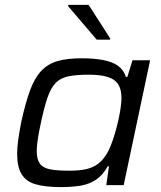

<svg xmlns="http://www.w3.org/2000/svg" viewBox="-20 -756 657 784"><path d="M230 8Q165 8 125.5 -3.5Q86 -15 68 -45Q50 -75 50 -128Q50 -153 54.5 -185.5Q59 -218 67 -259Q84 -336 102.5 -386.5Q121 -437 148 -466Q175 -495 214.5 -506.5Q254 -518 313 -518Q363 -518 400.5 -511Q438 -504 461.5 -487.5Q485 -471 494 -442H500L521 -510H593L485 0H414L425 -77H420Q400 -41 372.5 -22.5Q345 -4 309.5 2Q274 8 230 8ZM262 -59Q305 -59 332.5 -65.5Q360 -72 379 -86Q398 -100 412 -122Q423 -138 432.5 -162Q442 -186 450 -213.5Q458 -241 464 -268.5Q470 -296 473 -319Q476 -342 476 -356Q476 -408 445.5 -429.5Q415 -451 342 -451Q292 -451 260 -444.5Q228 -438 208 -418Q188 -398 174.5 -359Q161 -320 147 -255Q139 -218 134.5 -189Q130 -160 130 -139Q130 -105 143 -87.5Q156 -70 185 -64.5Q214 -59 262 -59ZM375 -594 258 -731 259 -736H342L430 -599L429 -594Z"/></svg>

Font: Saira SemiExpanded
Style: Italic
Weight: 400
Width: 6
Italic angle: -12°
Designer: Hector Gatti with collaboration of the Omnibus-Type team
Foundry: Omnibus-Type
Version: Version 1.101